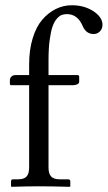

<svg xmlns="http://www.w3.org/2000/svg" viewBox="-20 -718 415 740"><path d="M92.3 -71.8V-389.6H23.4Q18.1 -389.6 18.1 -395.5V-409.2Q18.1 -416.5 23.7 -422.6Q29.3 -428.7 41 -428.7H92.3V-469.2Q92.3 -525.9 106 -570.6Q119.6 -615.2 143.1 -642.3Q166.5 -669.4 195.6 -683.6Q224.6 -697.8 256.8 -697.8Q308.6 -697.8 345.7 -670.9Q375 -648.9 375 -622.6Q375 -607.4 365.2 -597.2Q355.5 -586.9 340.8 -586.9Q313 -586.9 299.8 -615.2Q280.3 -663.6 237.8 -663.6Q226.6 -663.6 217.5 -660.2Q208.5 -656.7 198.7 -645.5Q189 -634.3 182.4 -615.5Q175.8 -596.7 171.4 -563.7Q167 -530.8 167 -486.3V-428.7H277.3Q285.2 -428.7 285.2 -422.9V-402.8Q285.2 -396.5 277.8 -393.1Q270.5 -389.6 261.7 -389.6H167V-71.8Q167 -49.3 176.8 -38.1Q186.5 -26.9 210 -26.9H242.7Q251 -26.9 251 -18.6V0L249 2Q175.3 0 127.9 0Q87.4 0 24.4 2L22.5 0V-18.6Q22.5 -26.9 30.3 -26.9H49.3Q73.2 -26.9 82.8 -38.1Q92.3 -49.3 92.3 -71.8Z"/></svg>

Font: Libertinage
Style: l
Weight: 400
Designer: OSP
Foundry: OSP
Version: Version 1.0; 2008; OFL relea